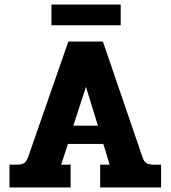

<svg xmlns="http://www.w3.org/2000/svg" viewBox="-20 -831 756 851"><path d="M208 -811H515V-719H208ZM22 -101H49Q75 -101 86 -107.5Q97 -114 105 -136L283 -647H436L611 -136Q618 -114 629.5 -107.5Q641 -101 668 -101H694V0H424V-101H466L438 -193H281L251 -101H293V0H22ZM414 -274 361 -446 305 -274Z"/></svg>

Font: Pridi SemiBold
Style: Regular
Weight: 600
Designer: Katatrad Team
Foundry: CadsonDemak
Version: Version 1.001